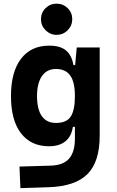

<svg xmlns="http://www.w3.org/2000/svg" viewBox="-20 -771 626 1025"><path d="M88.9 233.4 84 118.2 250 113.3Q318.4 111.3 349.1 75.4Q379.9 39.6 379.9 -30.3V-408.2L389.6 -517.6H512.2V-45.9Q512.2 92.3 447.3 158Q382.3 223.6 240.2 228.5ZM241.7 9.8Q145.5 9.8 92 -59.6Q38.6 -128.9 38.6 -258.3Q38.6 -386.7 92 -457Q145.5 -527.3 242.7 -527.3Q301.8 -527.3 332.3 -501.7Q362.8 -476.1 372.1 -423.8H410.2L379.9 -258.3Q379.9 -333.5 354.7 -368.2Q329.6 -402.8 278.8 -402.8Q230.5 -402.8 204.1 -365Q177.7 -327.1 177.7 -258.3Q177.7 -187 203.4 -150.9Q229 -114.7 278.8 -114.7Q335.4 -114.7 357.7 -148.9Q379.9 -183.1 379.9 -258.3L415 -93.8H369.1Q361.3 -42 328.6 -16.1Q295.9 9.8 241.7 9.8ZM282.2 -585Q248 -585 223.3 -609.6Q198.7 -634.3 198.7 -668.6Q198.7 -703.6 223.3 -727.5Q247.9 -751.5 282.1 -751.5Q316.9 -751.5 341.3 -727.5Q365.7 -703.6 365.7 -668.6Q365.7 -634.3 341.4 -609.6Q317.1 -585 282.2 -585Z"/></svg>

Font: Cascadia Mono
Style: Regular
Weight: 400
Monospace: yes
Designer: Aaron Bell
Foundry: Saja Typeworks
Version: Version 2102.003